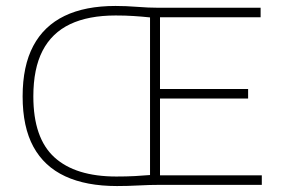

<svg xmlns="http://www.w3.org/2000/svg" viewBox="-20 -621 944 645"><path d="M373 4Q269.5 4 199 -28.8Q128.5 -61.5 92.2 -128Q56 -194.5 56 -297Q56 -399.5 91.8 -466.8Q127.5 -534 196.8 -567.5Q266 -601 368 -601Q403.5 -601 441.2 -598Q479 -595 510.5 -595H855.5V-563H517.5V-32H859.5V0H517Q483 0 446 2Q409 4 373 4ZM371 -28Q405.5 -28 433.2 -29.5Q461 -31 484 -33V-562.5Q455.5 -565.5 428.5 -567.2Q401.5 -569 368.5 -569Q277 -569 215.5 -539.8Q154 -510.5 123 -450.5Q92 -390.5 92 -297Q92 -157 162.8 -92.5Q233.5 -28 371 -28ZM512 -290V-322H813.5V-290Z"/></svg>

Font: Encode Sans SC SemiExpanded Thin
Style: Regular
Weight: 250
Width: 6
Designer: Multiple Designers
Foundry: Impallari Type
Version: Version 3.002